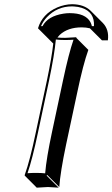

<svg xmlns="http://www.w3.org/2000/svg" viewBox="-20 -823 529 903"><path d="M158.7 -689.9Q178.7 -757.3 249.5 -788.1Q284.2 -802.7 318.8 -803.2Q375.5 -802.7 406.7 -772L463.4 -715.3Q494.1 -683.6 487.3 -633.3H459.5L402.8 -689.9Q384.3 -694.3 364.3 -694.3Q298.8 -694.3 260.7 -658.7Q254.4 -652.3 250 -646.5Q266.6 -645 286.1 -645L338.9 -647.9V-645L395.5 -588.4Q371.1 -521 343.3 -388.2L291 -143.6Q263.7 -14.2 258.8 56.6L202.1 0L199.2 2.9L255.9 59.6Q253.9 59.6 205.6 56.6L152.8 59.6L96.2 2.9V0Q121.1 -68.8 148.4 -200.2L200.7 -444.8Q223.6 -553.7 230.5 -618.2L215.3 -633.3ZM210.4 -442.9 158.2 -197.8Q132.3 -75.2 109.4 -8.3Q127.4 -9.8 148.9 -9.8Q174.3 -9.8 192.4 -7.8Q198.2 -78.6 224.6 -202.1L276.9 -447.3Q303.2 -571.3 325.7 -636.2Q307.1 -634.8 286.1 -634.8Q260.7 -634.8 242.7 -637.2Q236.3 -566.4 210.4 -442.9ZM172.9 -700.2H180.2Q204.6 -747.1 278.3 -758.8Q293.5 -761.2 307.6 -761.2Q382.3 -761.2 405.3 -718.8Q410.2 -709.5 412.1 -700.2H421.9Q425.8 -766.1 364.3 -786.1Q347.7 -791.5 328.6 -792.5Q323.2 -793 318.8 -793Q249 -793 201.2 -742.7Q182.6 -723.1 172.9 -700.2Z"/></svg>

Font: Linux Biolinum Shadow O
Style: Italic
Weight: 400
Italic angle: -12°
Designer: Philipp H. Poll
Foundry: Philipp H. Poll
Version: Version 0.6.2